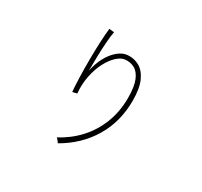

<svg xmlns="http://www.w3.org/2000/svg" viewBox="-167 -1007 1334 1271"><g transform="rotate(30 500.0 -371.5)"><path d="M410 42Q406 34 398.5 25.5Q391 17 385 11Q469 -33 531.5 -101Q594 -169 628.5 -257.5Q663 -346 663 -450Q663 -536 643.5 -583Q624 -630 591.5 -647.5Q559 -665 520 -661Q490 -658 458.5 -629Q427 -600 402 -552Q377 -504 364 -441.5Q351 -379 357 -308Q357 -308 348.5 -306Q340 -304 332 -302Q324 -300 323 -300Q319 -345 317 -409.5Q315 -474 315.5 -544.5Q316 -615 319 -678.5Q322 -742 327 -785L365 -781Q359 -753 355 -700.5Q351 -648 349.5 -588Q348 -528 348 -476Q359 -535 385 -583.5Q411 -632 446.5 -662Q482 -692 519 -695Q566 -699 607 -677Q648 -655 673.5 -600Q699 -545 699 -450Q699 -289 623 -162.5Q547 -36 410 42Z"/></g></svg>

Font: Zen Kaku Gothic New Light
Style: Regular
Weight: 300
Designer: Yoshimichi Ohira
Foundry: Positype
Version: Version 1.002